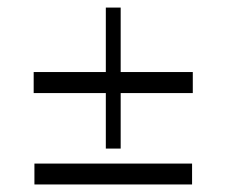

<svg xmlns="http://www.w3.org/2000/svg" viewBox="-20 -550 604 512"><path d="M69.8 -301.8V-357.9H262.2V-529.8H301.8V-357.9H494.1V-301.8H301.8V-153.8H262.2V-301.8ZM71.8 -58.1V-113.8H492.2V-58.1Z"/></svg>

Font: Ribes
Style: Regular
Weight: 400
Designer: Luigi Gorlero
Foundry: Collletttivo
Version: Version 2.100;Glyphs 3.2 (3217)